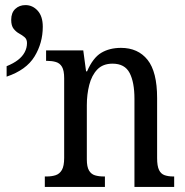

<svg xmlns="http://www.w3.org/2000/svg" viewBox="-20 -734 728 754"><path d="M156 0V-41H164Q183 -41 198.5 -46Q214 -51 223 -66.5Q232 -82 232 -114V-427Q232 -457 223.5 -471.5Q215 -486 199.5 -490.5Q184 -495 166 -495H161V-536H307L318 -454H322Q345 -507 377.5 -526.5Q410 -546 455 -546Q522 -546 559.5 -499Q597 -452 597 -349V-113Q597 -82 604.5 -66.5Q612 -51 626.5 -46Q641 -41 660 -41H664V0H508V-346Q508 -411 489 -447.5Q470 -484 422 -484Q384 -484 362 -461Q340 -438 330.5 -400.5Q321 -363 321 -321V-108Q321 -79 329.5 -64.5Q338 -50 353 -45.5Q368 -41 387 -41H392V0ZM6 -474Q33 -485 50.5 -498.5Q68 -512 77 -529Q86 -546 86 -565Q86 -580 76.5 -588Q67 -596 55 -602.5Q43 -609 33.5 -621Q24 -633 24 -656Q24 -684 40 -699Q56 -714 80 -714Q108 -714 128 -692Q148 -670 148 -629Q148 -565 115.5 -512Q83 -459 6 -433Z"/></svg>

Font: Noto Serif Condensed
Style: Regular
Weight: 400
Width: 3
Designer: Monotype Design Team
Foundry: Monotype Imaging Inc.
Version: Version 2.015